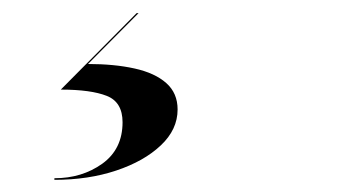

<svg xmlns="http://www.w3.org/2000/svg" viewBox="-20 -26 540 300"><path d="M65 255V252.5Q108 252.5 139.8 229.8Q171.5 207 171.5 165Q171.5 133.5 146.8 123.8Q122 114 75 114L193.5 -5.5H196.5L117.5 74Q158.5 74 190.2 81Q222 88 239.8 103.8Q257.5 119.5 257.5 145Q257.5 176.5 231.2 201.2Q205 226 161.5 240.5Q118 255 65 255Z"/></svg>

Font: Bodoni Moda 72pt Medium
Style: Italic
Weight: 500
Italic angle: -13°
Designer: Owen Earl
Foundry: indestructible type
Version: Version 2.004